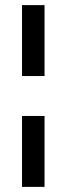

<svg xmlns="http://www.w3.org/2000/svg" viewBox="-20 -711 260 750"><path d="M154 -414V-691H66V-414ZM154 19V-258H66V19Z"/></svg>

Font: STIXGeneral
Style: Bold
Weight: 700
Designer: MicroPress Inc., with final additions and corrections provided by Coen Hoffman, Elsevier (retired)
Version: Version 1.1.0